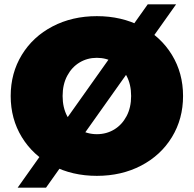

<svg xmlns="http://www.w3.org/2000/svg" viewBox="-20 -790 888 880"><path d="M221 -31C281 0.3 348.7 16 424 16C499.3 16 567 0.3 627 -31C687 -62.3 734 -105.8 768 -161.5C802 -217.2 819 -280 819 -350C819 -420 802 -482.8 768 -538.5C734 -594.2 687 -637.7 627 -669C567 -700.3 499.3 -716 424 -716C348.7 -716 281 -700.3 221 -669C161 -637.7 114 -594.2 80 -538.5C46 -482.8 29 -420 29 -350C29 -280 46 -217.2 80 -161.5C114 -105.8 161 -62.3 221 -31ZM503.5 -196.5C479.8 -182.2 453.3 -175 424 -175C394.7 -175 368.2 -182.2 344.5 -196.5C320.8 -210.8 302 -231.2 288 -257.5C274 -283.8 267 -314.7 267 -350C267 -385.3 274 -416.2 288 -442.5C302 -468.8 320.8 -489.2 344.5 -503.5C368.2 -517.8 394.7 -525 424 -525C453.3 -525 479.8 -517.8 503.5 -503.5C527.2 -489.2 546 -468.8 560 -442.5C574 -416.2 581 -385.3 581 -350C581 -314.7 574 -283.8 560 -257.5C546 -231.2 527.2 -210.8 503.5 -196.5ZM657 -770 61 70H191L787 -770Z"/></svg>

Font: Montserrat Custom Black
Style: Regular
Weight: 900
Designer: Julieta Ulanovsky
Foundry: Julieta Ulanovsky
Version: Version 7.200